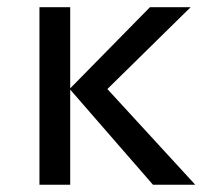

<svg xmlns="http://www.w3.org/2000/svg" viewBox="-20 -510 590 530"><path d="M519 0H402.3L173.8 -262.7V0H88.9V-490.2H173.8V-266.1L394 -490.2H506.3L276.4 -264.2Z"/></svg>

Font: Code New Roman
Style: Regular
Weight: 400
Monospace: yes
Designer: Sam Radian
Foundry: Code New Roman
Version: Version 2.00 November 29, 2014